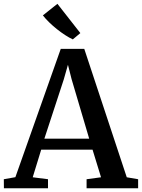

<svg xmlns="http://www.w3.org/2000/svg" viewBox="-34 -1010 760 1030"><path d="M48.5 -59.5 292 -748H418L646 -59L707 -48.5V0H430.5V-48.5L508 -59L462.5 -207H187L141.5 -59L223.5 -48.5V0H-13L-13.5 -48.5ZM444.5 -266 350 -585.5 330.5 -662.5 308 -583.5 204 -266ZM356 -799Q337.5 -807.5 315.5 -821.8Q293.5 -836 271.2 -853.8Q249 -871.5 229.5 -890.5Q210 -909.5 196 -927.5L274 -989.5L397 -832.5L357 -799Z"/></svg>

Font: Merriweather 36pt SemiBold
Style: Regular
Weight: 600
Version: Version 2.100